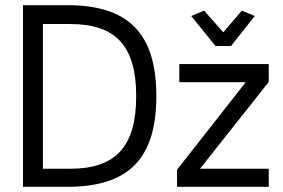

<svg xmlns="http://www.w3.org/2000/svg" viewBox="-20 -723 1097 743"><path d="M814 -545H874L966 -661L916 -682L844 -598L770 -682L720 -661ZM674 -475V-405H931L665 -66V0H1020V-70H754L1020 -406V-475ZM146 -630H252C428 -630 507 -545 507 -351C507 -156 428 -70 252 -70H146ZM69 -703V0H240C478 0 585 -109 585 -351C585 -596 475 -703 240 -703Z"/></svg>

Font: Mint Spirit
Style: Regular
Weight: 400
Designer: HARENDAL Hirwen
Foundry: Arkandis Digital Foundry.
Version: Version 1.004;FFEdit